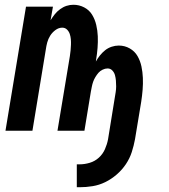

<svg xmlns="http://www.w3.org/2000/svg" viewBox="-20 -548 707 805"><path d="M302 237V141H314Q335 141 356.5 134.5Q378 128 394.5 113Q411 98 420 77.5Q429 57 433 36L461 -137Q463 -149 465 -161.5Q467 -174 467 -186Q467 -198 466 -210Q465 -222 462 -233Q459 -244 451 -252.5Q443 -261 431 -261Q421 -261 410.5 -256Q400 -251 393 -243Q386 -235 380 -225Q374 -215 370.5 -205Q367 -195 365 -184.5Q363 -174 361 -164L334 0H221L273 -313Q275 -325 276 -337Q277 -349 277.5 -360.5Q278 -372 277 -383.5Q276 -395 272.5 -405.5Q269 -416 261 -424Q253 -432 241 -432Q226 -432 212.5 -422Q199 -412 190.5 -398.5Q182 -385 178 -370Q174 -355 172 -340L116 0H3L89 -520H202L192 -463Q200 -476 209.5 -488Q219 -500 232 -509.5Q245 -519 259 -523.5Q273 -528 288 -528Q312 -528 333 -517Q354 -506 366 -486.5Q378 -467 383.5 -443.5Q389 -420 390 -396Q391 -372 389 -347Q387 -322 383 -298L382 -290Q389 -303 399 -315.5Q409 -328 421 -337.5Q433 -347 448 -352Q463 -357 478 -357Q503 -357 524 -345Q545 -333 556.5 -313Q568 -293 573 -269.5Q578 -246 579 -221.5Q580 -197 578 -172Q576 -147 572 -121L546 36Q541 63 532.5 89.5Q524 116 508 140Q492 164 469.5 183.5Q447 203 421.5 215.5Q396 228 368.5 232.5Q341 237 314 237Z"/></svg>

Font: Iosevka Custom
Style: Bold Italic
Weight: 700
Italic angle: -9°
Designer: Belleve Invis
Foundry: Belleve Invis
Version: Version 30.3.1; ttfautohint (v1.8.3)